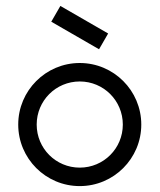

<svg xmlns="http://www.w3.org/2000/svg" viewBox="-20 -630 540 650"><path d="M153.6 -556.5 315.3 -463.2 346.1 -516.6 184.4 -609.9ZM104.2 -208.3C104.2 -289.2 169.2 -354.2 250 -354.2C330.8 -354.2 395.8 -289.2 395.8 -208.3C395.8 -127.5 330.8 -62.5 250 -62.5C169.2 -62.5 104.2 -127.5 104.2 -208.3ZM41.7 -208.3C41.7 -93.3 135 0 250 0C365 0 458.3 -93.3 458.3 -208.3C458.3 -323.3 365 -416.7 250 -416.7C135 -416.7 41.7 -323.3 41.7 -208.3Z"/></svg>

Font: Amy Mono
Style: Regular
Weight: 400
Monospace: yes
Version: Version 001.000